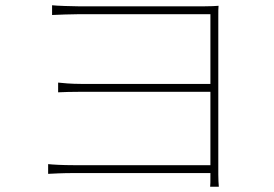

<svg xmlns="http://www.w3.org/2000/svg" viewBox="-20 -697 1040 730"><path d="M812 13C811 -2 810 -12 810 -33V-636C810 -658 810 -664 811 -675C797 -674 784 -673 757 -673H278C259 -673 192 -675 178 -677V-640C192 -641 259 -643 278 -643H780V-378H287C251 -378 218 -381 201 -383V-346C222 -347 251 -348 289 -348H780V-69H260C218 -69 182 -71 163 -73V-36C182 -37 218 -39 261 -39H780V-31C780 -4 780 3 779 13Z"/></svg>

Font: Genne Gothic ExtraLight
Style: Regular
Weight: 250
Designer: Ryoko NISHIZUKA (kana & ideographs); Paul D. Hunt (Latin, Greek & Cyrillic); Wenlong ZHANG (bopomofo); Sandoll Communica
Foundry: Adobe Systems Incorporated
Version: Version 1.004;PS 1.004;hotconv 16.6.51;makeotf.lib2.5.65220